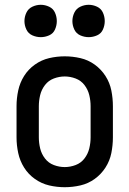

<svg xmlns="http://www.w3.org/2000/svg" viewBox="-20 -773 540 801"><path d="M150 -618Q168 -618 185 -625.5Q202 -633 209.5 -650Q217 -667 217 -685Q217 -703 209.5 -720Q202 -737 185 -745Q168 -753 150 -753Q132 -753 115 -745Q98 -737 90 -720Q82 -703 82 -685Q82 -667 90 -650Q98 -633 115 -625.5Q132 -618 150 -618ZM350 -618Q368 -618 385 -625.5Q402 -633 409.5 -650Q417 -667 417 -685Q417 -703 409.5 -720Q402 -737 385 -745Q368 -753 350 -753Q332 -753 315 -745Q298 -737 290 -720Q282 -703 282 -685Q282 -667 290 -650Q298 -633 315 -625.5Q332 -618 350 -618ZM250 8Q283 8 315.5 0.5Q348 -7 375 -26.5Q402 -46 420 -74Q438 -102 444.5 -134.5Q451 -167 451 -200V-330Q451 -363 444.5 -395.5Q438 -428 420 -456Q402 -484 375 -503.5Q348 -523 315.5 -530.5Q283 -538 250 -538Q217 -538 185 -530.5Q153 -523 125.5 -503.5Q98 -484 80.5 -456Q63 -428 56 -395.5Q49 -363 49 -330V-200Q49 -167 56 -134.5Q63 -102 80.5 -74Q98 -46 125.5 -26.5Q153 -7 185 0.5Q217 8 250 8ZM250 -76Q227 -76 204.5 -84.5Q182 -93 167.5 -112Q153 -131 147.5 -154Q142 -177 142 -200V-330Q142 -353 147.5 -376Q153 -399 167.5 -418Q182 -437 204.5 -445.5Q227 -454 250 -454Q273 -454 295.5 -445.5Q318 -437 332.5 -418Q347 -399 352.5 -376Q358 -353 358 -330V-200Q358 -177 352.5 -154Q347 -131 332.5 -112Q318 -93 295.5 -84.5Q273 -76 250 -76Z"/></svg>

Font: Iosevka SS08 Medium
Style: Regular
Weight: 500
Monospace: yes
Designer: Belleve Invis
Foundry: Belleve Invis
Version: Version 3.4.3; ttfautohint (v1.8.3)